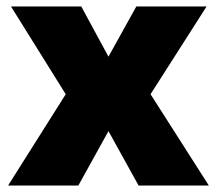

<svg xmlns="http://www.w3.org/2000/svg" viewBox="-20 -573 670 593"><path d="M183 -282 14 -553H231L315 -398L401 -553H618L445 -282L625 0H408L315 -168L222 0H5Z"/></svg>

Font: Noto Sans Gurmukhi UI Black
Style: Regular
Weight: 900
Designer: Jelle Bosma - Monotype Design Team
Foundry: Monotype Imaging Inc.
Version: Version 2.004; ttfautohint (v1.8.4.7-5d5b)